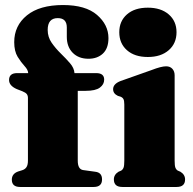

<svg xmlns="http://www.w3.org/2000/svg" viewBox="-20 -743 768 763"><path d="M289 -104.5Q289 -69.5 311.5 -67L358.5 -60.5Q385.5 -57.5 385.5 -30Q385.5 0 352.5 0H60Q27 0 27 -29Q27 -52.5 52 -61.5L68 -66.5Q79.5 -70 85.2 -78.8Q91 -87.5 91 -104.5V-354Q91 -363 86.5 -369Q82 -375 68.5 -380.5L46.5 -389Q16 -402.5 16 -425Q16 -452.5 48.5 -452.5H92Q91.5 -465.5 77.8 -480.2Q64 -495 50.2 -517.2Q36.5 -539.5 36.5 -575.5Q36.5 -641 87 -682Q137.5 -723 230.5 -723Q320 -723 365.5 -683.8Q411 -644.5 411 -591.5Q411 -551 389 -530.2Q367 -509.5 331.5 -509.5Q292.5 -509.5 269 -533.2Q245.5 -557 245.5 -596.5V-634Q245.5 -671 209.5 -671Q169.5 -671 169.5 -624Q169.5 -596 185.2 -573.2Q201 -550.5 221.5 -530.5Q242 -510.5 258.2 -491.8Q274.5 -473 276 -452.5H362Q394 -452.5 394 -426.5Q394 -407.5 376.8 -394.8Q359.5 -382 320.5 -382H289ZM567.5 -516.5Q515 -516.5 484.5 -543.5Q454 -570.5 454 -615Q454 -659 484.5 -685.8Q515 -712.5 567.5 -712.5Q619.5 -712.5 650.5 -685.8Q681.5 -659 681.5 -615Q681.5 -570.5 650.5 -543.5Q619.5 -516.5 567.5 -516.5ZM674 -444V-104.5Q674 -84.5 677 -76.8Q680 -69 686.5 -65L697 -60.5Q715.5 -49 715.5 -30Q715.5 0 682 0H466Q432.5 0 432.5 -30Q432.5 -49 451 -60.5L461.5 -65Q468 -69 471 -76.8Q474 -84.5 474 -104.5V-327.5Q474 -343.5 470.2 -349.8Q466.5 -356 458.5 -359L448.5 -362Q429.5 -371 429.5 -388.5Q429.5 -409.5 459 -421L582 -464.5Q620.5 -479.5 640 -479.5Q656 -479.5 665 -469.5Q674 -459.5 674 -444Z"/></svg>

Font: Fraunces 72pt Soft Black
Style: Regular
Weight: 900
Version: Version 1.000;[b76b70a41]